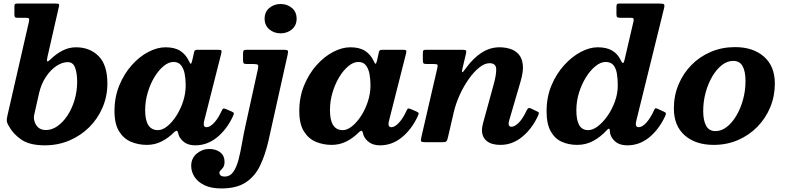

<svg xmlns="http://www.w3.org/2000/svg" viewBox="-20 -800 4424 1080"><path d="M21.5 -148.5 142.5 -677Q145.5 -691 143 -695.5Q140.5 -700 121.5 -700H77Q66 -700 63.5 -704.8Q61 -709.5 61 -720.5V-762Q61 -772.5 63.5 -776.2Q66 -780 77 -780H293Q308.5 -780 311.2 -776.8Q314 -773.5 311 -761L246.5 -478Q242.5 -460 245.2 -455.5Q248 -451 263.5 -465.5Q295.5 -497 331.8 -515.5Q368 -534 407 -534Q485 -534 534.5 -484.5Q584 -435 584 -330Q584 -259 557.2 -196Q530.5 -133 482.5 -85Q434.5 -37 370.5 -9.8Q306.5 17.5 232 17.5Q146.5 17.5 99.8 -14.8Q53 -47 28.5 -93Q19.5 -108 18.2 -118.5Q17 -129 21.5 -148.5ZM172.5 -123.5Q178 -98.5 194.5 -83.5Q211 -68.5 238.5 -68.5Q272 -68.5 303.2 -90.5Q334.5 -112.5 359.5 -150.2Q384.5 -188 399.2 -237Q414 -286 414 -340Q414 -388 402.5 -419.2Q391 -450.5 361.5 -450.5Q330 -450.5 297.5 -429Q265 -407.5 238.8 -368.5Q212.5 -329.5 200 -277L173 -157Q168.5 -139 172.5 -123.5Z M1290 -145.5Q1255.5 -71.5 1200.5 -27Q1145.5 17.5 1078.5 17.5Q1041.5 17.5 1018.2 1.2Q995 -15 985.5 -39Q983.5 -47 982 -51.5Q980.5 -56 979.5 -59.5Q976 -65.5 971.5 -64.2Q967 -63 958 -55Q927.5 -24 889.2 -4.5Q851 15 806 15Q759 15 717.5 -2.2Q676 -19.5 650 -61Q624 -102.5 624 -175Q624 -254 651 -319.5Q678 -385 721 -433.2Q764 -481.5 814.2 -507.8Q864.5 -534 911 -534Q962.5 -534 993.8 -514Q1025 -494 1042.5 -457Q1049.5 -441 1053.2 -441.2Q1057 -441.5 1061.5 -460.5L1071.5 -505.5Q1073 -513.5 1077 -516.8Q1081 -520 1093 -520H1205Q1222.5 -520 1225 -516Q1227.5 -512 1224.5 -499L1128.5 -120Q1126 -110.5 1126 -101Q1126 -84.5 1142 -84.5Q1161.5 -84.5 1184.8 -109.8Q1208 -135 1226.5 -176Q1232 -188 1236 -189.5Q1240 -191 1251 -186.5L1281.5 -173.5Q1294 -168 1295.2 -163.5Q1296.5 -159 1290 -145.5ZM1024.5 -320Q1024.5 -355 1018.8 -384.8Q1013 -414.5 998.2 -433Q983.5 -451.5 956 -451.5Q928.5 -451.5 900.2 -428.2Q872 -405 848.5 -366Q825 -327 810.8 -278.8Q796.5 -230.5 796.5 -180Q796.5 -68 868.5 -68Q893.5 -68 920.5 -89.5Q947.5 -111 971.2 -147.5Q995 -184 1009.8 -228.8Q1024.5 -273.5 1024.5 -320Z M1468.5 -695Q1468.5 -733 1495 -755.2Q1521.5 -777.5 1558.5 -777.5Q1595.5 -777.5 1622 -755.2Q1648.5 -733 1648.5 -695Q1648.5 -657 1622 -634.8Q1595.5 -612.5 1558.5 -612.5Q1521.5 -612.5 1495 -634.8Q1468.5 -657 1468.5 -695ZM1597.5 -490.5 1489.5 -5.5Q1471.5 72.5 1442.5 132.5Q1413.5 192.5 1362 226.2Q1310.5 260 1225 260Q1167.5 260 1130 241.8Q1092.5 223.5 1074 194.5Q1055.5 165.5 1055.5 133.5Q1055.5 90 1086.5 64Q1117.5 38 1156.5 38Q1195 38 1219 57Q1243 76 1243 110Q1243 130 1235.8 140.8Q1228.5 151.5 1221.2 158Q1214 164.5 1214 173Q1214 180 1220.8 186.5Q1227.5 193 1244 193Q1274 193 1292.2 167Q1310.5 141 1321.8 97.8Q1333 54.5 1342 2Q1351 -50.5 1363 -103.5L1431 -413Q1434.5 -430 1430.5 -435Q1426.5 -440 1404.5 -440H1366.5Q1353 -440 1350 -445Q1347 -450 1347 -463V-496Q1347 -511 1350.5 -515.5Q1354 -520 1369 -520H1572.5Q1596.5 -520 1599.2 -514.5Q1602 -509 1597.5 -490.5Z M2329.5 -145.5Q2295 -71.5 2240 -27Q2185 17.5 2118 17.5Q2081 17.5 2057.8 1.2Q2034.5 -15 2025 -39Q2023 -47 2021.5 -51.5Q2020 -56 2019 -59.5Q2015.5 -65.5 2011 -64.2Q2006.5 -63 1997.5 -55Q1967 -24 1928.8 -4.5Q1890.5 15 1845.5 15Q1798.5 15 1757 -2.2Q1715.5 -19.5 1689.5 -61Q1663.5 -102.5 1663.5 -175Q1663.5 -254 1690.5 -319.5Q1717.5 -385 1760.5 -433.2Q1803.5 -481.5 1853.8 -507.8Q1904 -534 1950.5 -534Q2002 -534 2033.2 -514Q2064.5 -494 2082 -457Q2089 -441 2092.8 -441.2Q2096.5 -441.5 2101 -460.5L2111 -505.5Q2112.5 -513.5 2116.5 -516.8Q2120.5 -520 2132.5 -520H2244.5Q2262 -520 2264.5 -516Q2267 -512 2264 -499L2168 -120Q2165.5 -110.5 2165.5 -101Q2165.5 -84.5 2181.5 -84.5Q2201 -84.5 2224.2 -109.8Q2247.5 -135 2266 -176Q2271.5 -188 2275.5 -189.5Q2279.5 -191 2290.5 -186.5L2321 -173.5Q2333.5 -168 2334.8 -163.5Q2336 -159 2329.5 -145.5ZM2064 -320Q2064 -355 2058.2 -384.8Q2052.5 -414.5 2037.8 -433Q2023 -451.5 1995.5 -451.5Q1968 -451.5 1939.8 -428.2Q1911.5 -405 1888 -366Q1864.5 -327 1850.2 -278.8Q1836 -230.5 1836 -180Q1836 -68 1908 -68Q1933 -68 1960 -89.5Q1987 -111 2010.8 -147.5Q2034.5 -184 2049.2 -228.8Q2064 -273.5 2064 -320Z M2377.5 -520H2580.5Q2596.5 -520 2600.5 -516.2Q2604.5 -512.5 2601.5 -500L2582 -417.5Q2576.5 -395.5 2580 -393.8Q2583.5 -392 2600 -415.5Q2641 -472.5 2688.5 -503.2Q2736 -534 2789.5 -534Q2821 -534 2849.5 -525.2Q2878 -516.5 2897.2 -495Q2916.5 -473.5 2920.8 -436Q2925 -398.5 2908 -341L2845 -125.5Q2841 -111.5 2841 -103.5Q2841 -87 2857 -87Q2876 -87 2898.8 -110.5Q2921.5 -134 2941.5 -177Q2946.5 -187 2951.2 -190.8Q2956 -194.5 2966.5 -190L2997.5 -175Q3010 -170 3011 -165.5Q3012 -161 3005.5 -147Q2972 -75 2917 -30Q2862 15 2795 15Q2743.5 15 2717.2 -7.5Q2691 -30 2691 -68Q2691 -77 2693 -88.2Q2695 -99.5 2697.5 -108.5L2755.5 -320Q2771.5 -375.5 2771.2 -410Q2771 -444.5 2733.5 -444.5Q2706 -444.5 2675.8 -420.2Q2645.5 -396 2617 -355.8Q2588.5 -315.5 2566.2 -266.8Q2544 -218 2532.5 -169L2499 -24.5Q2496 -11 2491.2 -5.5Q2486.5 0 2469.5 0H2375.5Q2352 0 2349 -5Q2346 -10 2350 -28L2440 -417.5Q2443.5 -432.5 2440 -436.2Q2436.5 -440 2417 -440H2379Q2364.5 -440 2361.5 -444.5Q2358.5 -449 2358.5 -463V-499.5Q2358.5 -512.5 2361.5 -516.2Q2364.5 -520 2377.5 -520Z M3722.5 -149Q3688 -73.5 3632.8 -28Q3577.5 17.5 3509 17.5Q3469 17.5 3445.2 -0.2Q3421.5 -18 3412.5 -46.5Q3411 -54.5 3410.8 -60Q3410.5 -65.5 3410 -68.5Q3408.5 -85 3391.5 -66Q3358.5 -30 3317.2 -7.5Q3276 15 3226.5 15Q3179.5 15 3140.5 -2.2Q3101.5 -19.5 3078 -61Q3054.5 -102.5 3054.5 -175Q3054.5 -254 3082 -319.5Q3109.5 -385 3153.2 -433.2Q3197 -481.5 3247 -507.8Q3297 -534 3341.5 -534Q3392.5 -534 3423.5 -515.5Q3454.5 -497 3470.5 -463.5Q3478.5 -446.5 3483.5 -445.5Q3488.5 -444.5 3492.5 -461L3543.5 -680Q3545.5 -690.5 3543.5 -695.2Q3541.5 -700 3527.5 -700H3468Q3456 -700 3451.8 -703.5Q3447.5 -707 3447.5 -720V-760.5Q3447.5 -771.5 3450 -775.8Q3452.5 -780 3464 -780H3687.5Q3709.5 -780 3714.5 -776Q3719.5 -772 3715.5 -754.5L3559 -120Q3556.5 -110.5 3556.5 -101Q3556.5 -84.5 3572.5 -84.5Q3593 -84.5 3616.8 -111.2Q3640.5 -138 3660 -182Q3663.5 -189.5 3666.5 -190.8Q3669.5 -192 3678 -188.5L3714 -172Q3724 -167.5 3725.5 -163.5Q3727 -159.5 3722.5 -149ZM3455 -320Q3455 -355 3450.2 -384.8Q3445.5 -414.5 3431 -433Q3416.5 -451.5 3386.5 -451.5Q3359 -451.5 3330 -428.2Q3301 -405 3276.5 -366Q3252 -327 3237 -278.8Q3222 -230.5 3222 -180Q3222 -124.5 3238 -96.2Q3254 -68 3289 -68Q3314 -68 3342.5 -89.5Q3371 -111 3396.8 -147.5Q3422.5 -184 3438.8 -228.8Q3455 -273.5 3455 -320Z M3770.5 -190Q3770.5 -261.5 3796.5 -324Q3822.5 -386.5 3869 -434Q3915.5 -481.5 3978.2 -508.2Q4041 -535 4114.5 -535Q4216.5 -535 4277.5 -481.2Q4338.5 -427.5 4338.5 -330Q4338.5 -259 4312.5 -196.5Q4286.5 -134 4240 -86.5Q4193.5 -39 4130.8 -12Q4068 15 3994.5 15Q3892.5 15 3831.5 -38.8Q3770.5 -92.5 3770.5 -190ZM3935.5 -175Q3935.5 -123.5 3951.8 -93Q3968 -62.5 4004.5 -62.5Q4038 -62.5 4068.2 -86Q4098.5 -109.5 4122.2 -149.8Q4146 -190 4159.8 -240.5Q4173.5 -291 4173.5 -345Q4173.5 -397 4157.5 -427.2Q4141.5 -457.5 4104.5 -457.5Q4071 -457.5 4040.8 -434Q4010.5 -410.5 3986.8 -370.2Q3963 -330 3949.2 -279.5Q3935.5 -229 3935.5 -175Z"/></svg>

Font: Besley*
Style: Bold Italic
Weight: 700
Italic angle: -13°
Designer: Owen Earl
Foundry: indestructible type*
Version: Version 2.000; ttfautohint (v1.8.3)